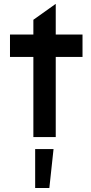

<svg xmlns="http://www.w3.org/2000/svg" viewBox="-20 -686 457 961"><path d="M147 -401H30V-513H147V-587L258 -666L259 -665V-513H393V-401H259V0H147ZM156 60H248L227 255H156Z"/></svg>

Font: Lineal Medium
Style: Regular
Weight: 600
Designer: Created by Frank Adebiaye with contributions from Anton Moglia & Ariel Martín Pérez
Created by Frank ADEBIAYE with FontF
Foundry: Velvetyne Type Foundry
Version: Version 2.000